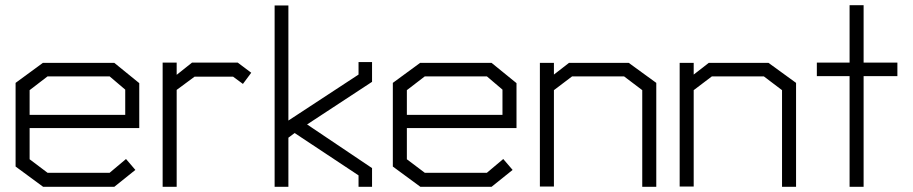

<svg xmlns="http://www.w3.org/2000/svg" viewBox="-20 -719 3514 739"><path d="M94 -226V-106L163 -54H402L465 -107L501 -65L420 0H146L40 -78V-400L145 -477H420L516 -399V-226ZM462 -374 402 -425H163L94 -372V-277H462Z M915 -396 877 -424H729L660 -373V0H606V-478H660V-431L719 -478H895L947 -439Z M1037 0V-698H1090V-255L1360 -432V-480H1412V-404L1162 -240L1412 -72V0H1360V-44L1114 -207L1090 -189V0Z M1546 -226V-106L1615 -54H1854L1917 -107L1953 -65L1872 0H1598L1492 -78V-400L1597 -477H1872L1968 -399V-226ZM1914 -374 1854 -425H1615L1546 -372V-277H1914Z M2452 0V-372L2382 -425H2182L2112 -372V-1H2058V-477H2112V-432L2170 -477H2400L2506 -400V0Z M2990 0V-372L2920 -425H2720L2650 -372V-1H2596V-477H2650V-432L2708 -477H2938L3044 -400V0Z M3304 -426V0H3250V-426H3124V-478H3250V-699H3304V-478H3434V-426Z"/></svg>

Font: Turret Road
Style: Regular
Weight: 400
Designer: Noponies
Foundry: Noponies
Version: Version 1.001; ttfautohint (v1.8)